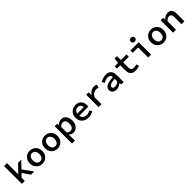

<svg xmlns="http://www.w3.org/2000/svg" viewBox="609 -2962 5381 5381"><g transform="rotate(-45 3300.0 -271.0)"><path d="M90 0V-706H206V-264H210L431 -491H559L206 -128V0ZM454 0 287 -242 354 -314 580 0Z M900 12Q835 12 779 -18.5Q723 -49 688 -106.5Q653 -164 653 -245Q653 -327 688 -384.5Q723 -442 779 -472.5Q835 -503 900 -503Q965 -503 1021 -472.5Q1077 -442 1112 -384.5Q1147 -327 1147 -245Q1147 -164 1112 -106.5Q1077 -49 1021 -18.5Q965 12 900 12ZM900 -82Q940 -82 969 -102Q998 -122 1013 -159Q1028 -196 1028 -245Q1028 -294 1013 -331Q998 -368 969 -388.5Q940 -409 900 -409Q860 -409 831.5 -388.5Q803 -368 787.5 -331Q772 -294 772 -245Q772 -196 787.5 -159Q803 -122 831.5 -102Q860 -82 900 -82Z M1500 12Q1435 12 1379 -18.5Q1323 -49 1288 -106.5Q1253 -164 1253 -245Q1253 -327 1288 -384.5Q1323 -442 1379 -472.5Q1435 -503 1500 -503Q1565 -503 1621 -472.5Q1677 -442 1712 -384.5Q1747 -327 1747 -245Q1747 -164 1712 -106.5Q1677 -49 1621 -18.5Q1565 12 1500 12ZM1500 -82Q1540 -82 1569 -102Q1598 -122 1613 -159Q1628 -196 1628 -245Q1628 -294 1613 -331Q1598 -368 1569 -388.5Q1540 -409 1500 -409Q1460 -409 1431.5 -388.5Q1403 -368 1387.5 -331Q1372 -294 1372 -245Q1372 -196 1387.5 -159Q1403 -122 1431.5 -102Q1460 -82 1500 -82Z M1882 194V-491H1977L1986 -435H1989Q2021 -465 2062.5 -484Q2104 -503 2146 -503Q2211 -503 2255 -472Q2299 -441 2323 -385Q2347 -329 2347 -253Q2347 -169 2316 -110Q2285 -51 2235.5 -19.5Q2186 12 2129 12Q2096 12 2060.5 -3Q2025 -18 1995 -46H1992L1998 40V194ZM2105 -83Q2140 -83 2168 -102Q2196 -121 2212 -158.5Q2228 -196 2228 -252Q2228 -301 2216 -336Q2204 -371 2179.5 -389.5Q2155 -408 2114 -408Q2086 -408 2057 -394Q2028 -380 1998 -349V-128Q2025 -104 2054 -93.5Q2083 -83 2105 -83Z M2730 12Q2655 12 2594 -18.5Q2533 -49 2497 -106.5Q2461 -164 2461 -246Q2461 -326 2497 -383.5Q2533 -441 2591 -472Q2649 -503 2715 -503Q2788 -503 2838.5 -473Q2889 -443 2915.5 -390.5Q2942 -338 2942 -270Q2942 -253 2940.5 -237.5Q2939 -222 2937 -212H2544V-294H2863L2841 -268Q2841 -341 2808.5 -377.5Q2776 -414 2718 -414Q2677 -414 2644.5 -395Q2612 -376 2593 -338.5Q2574 -301 2574 -246Q2574 -189 2595.5 -152Q2617 -115 2655.5 -96Q2694 -77 2745 -77Q2784 -77 2817 -88Q2850 -99 2883 -118L2922 -46Q2883 -21 2834 -4.5Q2785 12 2730 12Z M3130 0V-491H3225L3235 -380H3238Q3275 -440 3329.5 -471.5Q3384 -503 3447 -503Q3477 -503 3499 -498Q3521 -493 3542 -483L3518 -386Q3494 -394 3475.5 -397.5Q3457 -401 3429 -401Q3379 -401 3331.5 -372Q3284 -343 3246 -271V0Z M3835 12Q3787 12 3750 -6.5Q3713 -25 3692 -57Q3671 -89 3671 -132Q3671 -214 3749.5 -257.5Q3828 -301 4010 -314Q4008 -341 3995.5 -363Q3983 -385 3958 -397.5Q3933 -410 3893 -410Q3865 -410 3838 -403Q3811 -396 3784.5 -384Q3758 -372 3732 -358L3690 -435Q3720 -453 3756 -468.5Q3792 -484 3832 -493.5Q3872 -503 3914 -503Q3983 -503 4029.5 -478.5Q4076 -454 4100.5 -406.5Q4125 -359 4125 -291V0H4031L4022 -61H4019Q3980 -31 3932.5 -9.5Q3885 12 3835 12ZM3870 -78Q3907 -78 3941.5 -94.5Q3976 -111 4010 -138V-242Q3922 -236 3872 -222.5Q3822 -209 3802 -188Q3782 -167 3782 -141Q3782 -119 3794 -105Q3806 -91 3825.5 -84.5Q3845 -78 3870 -78Z M4591 12Q4516 12 4472 -14.5Q4428 -41 4409 -88Q4390 -135 4390 -197V-400H4259V-486L4395 -491L4410 -645H4505V-491H4729V-400H4505V-198Q4505 -158 4516 -131.5Q4527 -105 4552 -92.5Q4577 -80 4618 -80Q4650 -80 4676 -85Q4702 -90 4726 -99L4748 -16Q4715 -5 4677 3.5Q4639 12 4591 12Z M5097 0V-400H4884V-491H5212V0ZM5146 -581Q5111 -581 5087.5 -602Q5064 -623 5064 -658Q5064 -693 5087.5 -714.5Q5111 -736 5146 -736Q5182 -736 5205 -714.5Q5228 -693 5228 -658Q5228 -623 5205 -602Q5182 -581 5146 -581Z M5700 12Q5635 12 5579 -18.5Q5523 -49 5488 -106.5Q5453 -164 5453 -245Q5453 -327 5488 -384.5Q5523 -442 5579 -472.5Q5635 -503 5700 -503Q5765 -503 5821 -472.5Q5877 -442 5912 -384.5Q5947 -327 5947 -245Q5947 -164 5912 -106.5Q5877 -49 5821 -18.5Q5765 12 5700 12ZM5700 -82Q5740 -82 5769 -102Q5798 -122 5813 -159Q5828 -196 5828 -245Q5828 -294 5813 -331Q5798 -368 5769 -388.5Q5740 -409 5700 -409Q5660 -409 5631.5 -388.5Q5603 -368 5587.5 -331Q5572 -294 5572 -245Q5572 -196 5587.5 -159Q5603 -122 5631.5 -102Q5660 -82 5700 -82Z M6082 0V-491H6177L6186 -417H6190Q6225 -453 6267.5 -478Q6310 -503 6367 -503Q6452 -503 6492 -451Q6532 -399 6532 -304V0H6416V-289Q6416 -348 6395 -376Q6374 -404 6324 -404Q6288 -404 6260 -387Q6232 -370 6198 -335V0Z"/></g></svg>

Font: Source Code Pro SemiBold
Style: Regular
Weight: 600
Monospace: yes
Designer: Paul D. Hunt, Teo Tuominen
Foundry: Adobe Systems Incorporated
Version: Version 1.018;hotconv 1.0.116;makeotfexe 2.5.65601